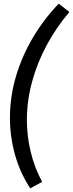

<svg xmlns="http://www.w3.org/2000/svg" viewBox="-20 -898 397 1043"><path d="M144 125Q88 39 61 -59Q34 -157 34 -258Q34 -373 67 -484Q100 -595 159.5 -695Q219 -795 299 -878L357 -833Q287 -751 235 -655Q183 -559 154.5 -455Q126 -351 126 -246Q126 -160 146.5 -74Q167 12 209 90Z"/></svg>

Font: Bitter Thin Medium
Style: Italic
Weight: 500
Italic angle: -9°
Version: Version 3.021